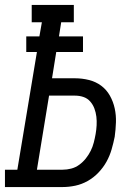

<svg xmlns="http://www.w3.org/2000/svg" viewBox="-46 -755 566 775"><path d="M-26 0V-70H24L103 -545H60V-608H113L123 -665H82V-735H252V-665H201L192 -608H289V-545H181L164 -439H257Q286 -439 313.5 -432Q341 -425 362.5 -409Q384 -393 397.5 -369Q411 -345 417 -317.5Q423 -290 422 -261Q421 -232 417 -203Q412 -178 404.5 -152Q397 -126 384 -102.5Q371 -79 351.5 -58.5Q332 -38 308 -24.5Q284 -11 258 -5.5Q232 0 207 0ZM103 -70H207Q224 -70 241.5 -74.5Q259 -79 274 -90Q289 -101 300.5 -115.5Q312 -130 320 -146Q328 -162 332.5 -179.5Q337 -197 340 -214Q343 -231 344 -249Q345 -267 343 -284Q341 -301 335 -317Q329 -333 318 -345.5Q307 -358 291 -363.5Q275 -369 257 -369H152Z"/></svg>

Font: Iosevka Slab Oblique
Style: Regular
Weight: 400
Italic angle: -9°
Monospace: yes
Designer: Belleve Invis
Foundry: Belleve Invis
Version: Version 11.1.1; ttfautohint (v1.8.3)